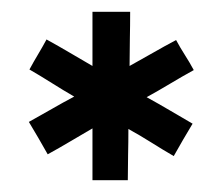

<svg xmlns="http://www.w3.org/2000/svg" viewBox="-20 -740 375 326"><path d="M137 -522Q118 -511 99.5 -500Q81 -489 61 -478Q53 -492 45 -506Q37 -520 29 -533Q49 -544 68 -555Q87 -566 106 -576Q87 -587 68 -599Q49 -611 30 -622Q37 -635 44.5 -647.5Q52 -660 59 -673Q79 -662 98.5 -650.5Q118 -639 137 -628V-720H201Q201 -697 200.5 -674Q200 -651 200 -628Q220 -639 240 -650.5Q260 -662 279 -672Q286 -659 294 -646.5Q302 -634 309 -621Q289 -610 269 -598Q249 -586 229 -575Q249 -564 268.5 -552.5Q288 -541 307 -530Q299 -517 291 -503Q283 -489 275 -475Q256 -486 237 -498Q218 -510 198 -521Q198 -499 197.5 -477.5Q197 -456 197 -434H137Z"/></svg>

Font: Reem Kufi Fun
Style: Regular
Weight: 400
Designer: Khaled Hosny
Version: Version 1.005